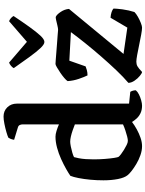

<svg xmlns="http://www.w3.org/2000/svg" viewBox="114 -954 840 1109"><g transform="rotate(-90 534.5 -400.0)"><path d="M244 0Q219 0 192 -9.5Q165 -19 141.5 -33Q118 -47 101 -60.5Q84 -74 77 -83Q62 -101 54.5 -139Q47 -177 47 -223Q47 -262 50.5 -299Q54 -336 60 -366.5Q66 -397 73 -414Q87 -424 112.5 -438.5Q138 -453 170 -467.5Q202 -482 235.5 -491Q269 -500 299 -500Q313 -500 332.5 -494Q352 -488 370 -480V-691Q370 -698 366.5 -706Q363 -714 353 -717L281 -739Q283 -751 286.5 -759.5Q290 -768 293 -772Q303 -777 325.5 -783.5Q348 -790 373 -795Q398 -800 415 -800Q448 -800 469 -778Q490 -756 490 -723V-75L558 -68Q561 -64 564 -55Q567 -46 567 -36Q559 -26 543 -18Q527 -10 509 -5Q491 0 478 0Q453 0 434.5 -9Q416 -18 403.5 -32Q391 -46 384 -58Q366 -44 341.5 -30.5Q317 -17 292 -8.5Q267 0 244 0ZM275 -82Q284 -82 300 -86Q316 -90 335.5 -96.5Q355 -103 370 -110V-388Q355 -394 336.5 -400.5Q318 -407 300.5 -411Q283 -415 270 -415Q260 -415 242.5 -411.5Q225 -408 207.5 -403Q190 -398 181 -393Q178 -383 174.5 -365Q171 -347 169.5 -325Q168 -303 168 -280Q168 -247 170.5 -215Q173 -183 176.5 -161Q180 -139 183 -135Q187 -130 198 -121.5Q209 -113 223 -104.5Q237 -96 251 -89Q265 -82 275 -82ZM673 0Q666 0 650.5 -12.5Q635 -25 622.5 -43.5Q610 -62 610 -79Q643 -107 682 -148Q721 -189 761.5 -235.5Q802 -282 838.5 -327.5Q875 -373 903 -411L738 -420L705 -326Q698 -323 684 -319Q670 -315 653 -315Q644 -333 633 -365Q622 -397 620 -430Q625 -438 638.5 -449.5Q652 -461 669 -472.5Q686 -484 700 -492Q714 -500 719 -500Q724 -500 743 -498.5Q762 -497 787 -495Q812 -493 838.5 -491Q865 -489 886 -487.5Q907 -486 916 -485Q925 -485 941.5 -489Q958 -493 973.5 -496.5Q989 -500 992 -498Q1005 -492 1020 -469.5Q1035 -447 1037 -422L777 -107L929 -85L986 -182Q1004 -181 1018.5 -176Q1033 -171 1039 -165Q1039 -159 1038 -145Q1037 -131 1034.5 -113Q1032 -95 1028 -77Q1024 -59 1019 -44Q1009 -34 991.5 -24Q974 -14 956 -7Q938 0 929 0Q916 0 888.5 -5Q861 -10 830 -16.5Q799 -23 772 -28Q745 -33 732 -33Q717 -33 705.5 -26.5Q694 -20 673 0ZM846 -564Q832 -564 810 -587.5Q788 -611 759 -651Q730 -691 695 -741Q699 -749 708.5 -757Q718 -765 727 -768L847 -665L966 -768Q975 -765 983.5 -757.5Q992 -750 996 -742Q962 -691 933 -650.5Q904 -610 882.5 -587Q861 -564 846 -564Z"/></g></svg>

Font: Texturina 12pt SemiBold
Style: Regular
Weight: 600
Designer: Guillermo Torres Carreño
Foundry: Omnibus-Type
Version: Version 1.002